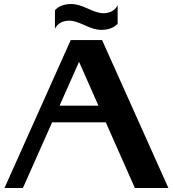

<svg xmlns="http://www.w3.org/2000/svg" viewBox="-20 -937 862 957"><path d="M336.9 -917Q368.7 -917 418 -894Q467.3 -871.1 493.2 -871.1Q546.4 -871.1 566.4 -911.1V-818.8Q538.6 -788.1 483.4 -788.1Q451.7 -788.1 402.3 -811Q353 -834 327.1 -834Q273.9 -834 253.9 -793.9V-886.2Q281.7 -917 336.9 -917ZM2.4 0 332.5 -737.3H488.8L819.3 0H652.3L507.3 -327.1H239.7L94.2 0ZM470.7 -410.2 374 -628.9 276.9 -410.2Z"/></svg>

Font: Berenika
Style: Bold
Weight: 700
Designer: Wojciech Kalinowski "wmk69" (wmk69@o2.pl)
Foundry: Wojciech Kalinowski "wmk69" (wmk69@o2.pl)
Version: Version 3.1.0; 2021-05-14